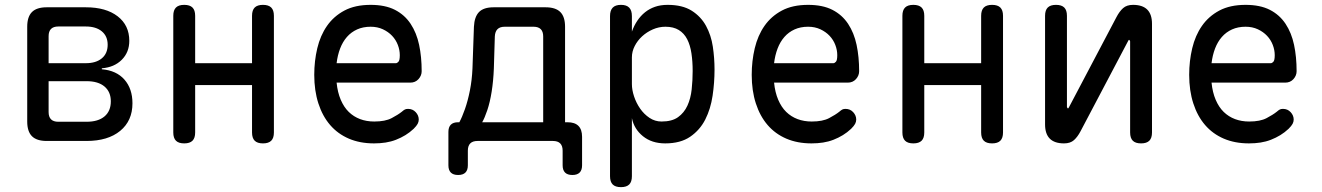

<svg xmlns="http://www.w3.org/2000/svg" viewBox="-20 -580 5440 790"><path d="M172 0Q131 0 111.5 -19.5Q92 -39 92 -80V-470Q92 -511 111.5 -530.5Q131 -550 172 -550H333Q416 -550 464 -513Q512 -476 512 -412Q512 -365 481 -334Q450 -303 399 -299V-295Q459 -290 492 -252.5Q525 -215 525 -155Q525 -83 474.5 -41.5Q424 0 336 0ZM180 -246V-119Q180 -99 190 -89Q200 -79 220 -79H336Q384 -79 410 -101Q436 -123 436 -163Q436 -202 410 -224Q384 -246 336 -246ZM220 -471Q200 -471 190 -461Q180 -451 180 -431V-320H333Q375 -320 399 -340Q423 -360 423 -396Q423 -431 399 -451Q375 -471 333 -471Z M738 10Q715 10 704 -1Q693 -12 693 -35V-515Q693 -538 704 -549Q715 -560 738 -560Q761 -560 772 -549Q783 -538 783 -515V-320H1017V-515Q1017 -538 1028 -549Q1039 -560 1062 -560Q1085 -560 1096 -549Q1107 -538 1107 -515V-35Q1107 -12 1096 -1Q1085 10 1062 10Q1039 10 1028 -1Q1017 -12 1017 -35V-230H783V-35Q783 -12 772 -1Q761 10 738 10Z M1659 -132Q1678 -132 1690.5 -118.5Q1703 -105 1703 -88Q1703 -79 1698.5 -70.5Q1694 -62 1682 -50Q1666 -35 1648 -24Q1630 -13 1609.5 -5Q1589 3 1566.5 6.5Q1544 10 1519 10Q1461 10 1415.5 -9.5Q1370 -29 1338.5 -65.5Q1307 -102 1290 -154.5Q1273 -207 1273 -272Q1273 -329 1285.5 -381.5Q1298 -434 1325.5 -473.5Q1353 -513 1397 -536.5Q1441 -560 1505 -560Q1565 -560 1605 -539.5Q1645 -519 1669.5 -482Q1694 -445 1704.5 -395.5Q1715 -346 1715 -287Q1715 -269 1702 -254.5Q1689 -240 1668 -240H1365Q1369 -200 1382 -169.5Q1395 -139 1415 -119.5Q1435 -100 1461.5 -90Q1488 -80 1520 -80Q1565 -80 1591.5 -94Q1618 -108 1633 -120Q1641 -127 1646 -129.5Q1651 -132 1659 -132ZM1365 -320H1609Q1614 -320 1619.5 -326Q1625 -332 1625 -353Q1625 -374 1617 -395Q1609 -416 1593.5 -432.5Q1578 -449 1555.5 -459.5Q1533 -470 1505 -470Q1474 -470 1449.5 -459Q1425 -448 1407.5 -428Q1390 -408 1379.5 -380.5Q1369 -353 1365 -320Z M1865 140Q1845 140 1835 130Q1825 120 1825 100V-37Q1825 -57 1835 -67Q1845 -77 1865 -77H1870Q1881 -97 1893 -131Q1905 -165 1913.5 -208Q1922 -251 1924 -298L1930 -470Q1932 -511 1951 -530.5Q1970 -550 2011 -550H2225Q2266 -550 2285.5 -530.5Q2305 -511 2305 -470V-77H2315Q2345 -77 2360 -62Q2375 -47 2375 -17V100Q2375 120 2365 130Q2355 140 2335 140Q2315 140 2305 130Q2295 120 2295 100V40Q2295 20 2285 10Q2275 0 2255 0H1945Q1925 0 1915 10Q1905 20 1905 40V100Q1905 120 1895 130Q1885 140 1865 140ZM2215 -430Q2215 -450 2205 -460Q2195 -470 2175 -470H2057Q2037 -470 2027 -460Q2017 -450 2016 -430L2012 -298Q2010 -247 2003 -203Q1996 -159 1985 -126.5Q1974 -94 1964 -77H2215Z M2535 -560Q2558 -560 2569 -548.5Q2580 -537 2580 -514V-450Q2589 -475 2602.5 -495Q2616 -515 2634 -529.5Q2652 -544 2675 -552Q2698 -560 2727 -560Q2788 -560 2826 -536Q2864 -512 2885 -473.5Q2906 -435 2913 -388Q2920 -341 2920 -294Q2920 -240 2912 -186Q2904 -132 2882 -88.5Q2860 -45 2820 -17.5Q2780 10 2717 10Q2662 10 2625.5 -19.5Q2589 -49 2580 -94V145Q2580 168 2569 179Q2558 190 2535 190Q2512 190 2501 179Q2490 168 2490 145V-514Q2490 -537 2501 -548.5Q2512 -560 2535 -560ZM2718 -470Q2691 -470 2666 -459Q2641 -448 2622 -430.5Q2603 -413 2591.5 -390.5Q2580 -368 2580 -344V-234Q2580 -210 2589 -183Q2598 -156 2614 -133Q2630 -110 2652.5 -95Q2675 -80 2702 -80Q2745 -80 2770 -98Q2795 -116 2808.5 -145.5Q2822 -175 2826 -212.5Q2830 -250 2830 -288Q2830 -327 2825 -360.5Q2820 -394 2807.5 -418.5Q2795 -443 2773 -456.5Q2751 -470 2718 -470Z M3459 -132Q3478 -132 3490.5 -118.5Q3503 -105 3503 -88Q3503 -79 3498.5 -70.5Q3494 -62 3482 -50Q3466 -35 3448 -24Q3430 -13 3409.5 -5Q3389 3 3366.5 6.5Q3344 10 3319 10Q3261 10 3215.5 -9.5Q3170 -29 3138.5 -65.5Q3107 -102 3090 -154.5Q3073 -207 3073 -272Q3073 -329 3085.5 -381.5Q3098 -434 3125.5 -473.5Q3153 -513 3197 -536.5Q3241 -560 3305 -560Q3365 -560 3405 -539.5Q3445 -519 3469.5 -482Q3494 -445 3504.5 -395.5Q3515 -346 3515 -287Q3515 -269 3502 -254.5Q3489 -240 3468 -240H3165Q3169 -200 3182 -169.5Q3195 -139 3215 -119.5Q3235 -100 3261.5 -90Q3288 -80 3320 -80Q3365 -80 3391.5 -94Q3418 -108 3433 -120Q3441 -127 3446 -129.5Q3451 -132 3459 -132ZM3165 -320H3409Q3414 -320 3419.5 -326Q3425 -332 3425 -353Q3425 -374 3417 -395Q3409 -416 3393.5 -432.5Q3378 -449 3355.5 -459.5Q3333 -470 3305 -470Q3274 -470 3249.5 -459Q3225 -448 3207.5 -428Q3190 -408 3179.5 -380.5Q3169 -353 3165 -320Z M3738 10Q3715 10 3704 -1Q3693 -12 3693 -35V-515Q3693 -538 3704 -549Q3715 -560 3738 -560Q3761 -560 3772 -549Q3783 -538 3783 -515V-320H4017V-515Q4017 -538 4028 -549Q4039 -560 4062 -560Q4085 -560 4096 -549Q4107 -538 4107 -515V-35Q4107 -12 4096 -1Q4085 10 4062 10Q4039 10 4028 -1Q4017 -12 4017 -35V-230H3783V-35Q3783 -12 3772 -1Q3761 10 3738 10Z M4280 -68V-515Q4280 -538 4291 -549Q4302 -560 4325 -560Q4348 -560 4359 -549Q4370 -538 4370 -515V-140Q4372 -134 4374 -134Q4376 -134 4376.5 -135.5Q4377 -137 4379 -140L4574 -510Q4586 -533 4601 -546.5Q4616 -560 4642 -560Q4681 -560 4700.5 -540.5Q4720 -521 4720 -482V-35Q4720 -12 4709 -1Q4698 10 4675 10Q4652 10 4641 -1Q4630 -12 4630 -35V-410Q4628 -416 4626 -416Q4624 -416 4623.5 -414.5Q4623 -413 4621 -410L4426 -40Q4414 -17 4399 -3.5Q4384 10 4358 10Q4319 10 4299.5 -9.5Q4280 -29 4280 -68Z M5259 -132Q5278 -132 5290.5 -118.5Q5303 -105 5303 -88Q5303 -79 5298.5 -70.5Q5294 -62 5282 -50Q5266 -35 5248 -24Q5230 -13 5209.5 -5Q5189 3 5166.5 6.5Q5144 10 5119 10Q5061 10 5015.5 -9.5Q4970 -29 4938.5 -65.5Q4907 -102 4890 -154.5Q4873 -207 4873 -272Q4873 -329 4885.5 -381.5Q4898 -434 4925.5 -473.5Q4953 -513 4997 -536.5Q5041 -560 5105 -560Q5165 -560 5205 -539.5Q5245 -519 5269.5 -482Q5294 -445 5304.5 -395.5Q5315 -346 5315 -287Q5315 -269 5302 -254.5Q5289 -240 5268 -240H4965Q4969 -200 4982 -169.5Q4995 -139 5015 -119.5Q5035 -100 5061.5 -90Q5088 -80 5120 -80Q5165 -80 5191.5 -94Q5218 -108 5233 -120Q5241 -127 5246 -129.5Q5251 -132 5259 -132ZM4965 -320H5209Q5214 -320 5219.5 -326Q5225 -332 5225 -353Q5225 -374 5217 -395Q5209 -416 5193.5 -432.5Q5178 -449 5155.5 -459.5Q5133 -470 5105 -470Q5074 -470 5049.5 -459Q5025 -448 5007.5 -428Q4990 -408 4979.5 -380.5Q4969 -353 4965 -320Z"/></svg>

Font: Maple Mono NF CN
Style: Regular
Weight: 400
Monospace: yes
Designer: subframe7536
Version: Version 7.000